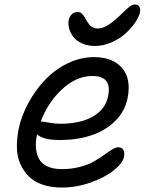

<svg xmlns="http://www.w3.org/2000/svg" viewBox="-20 -822 651 864"><path d="M407.2 -615.2Q374.5 -615.2 349.1 -626.7Q323.7 -638.2 310.3 -655.8Q296.9 -673.3 291.3 -693.1Q285.6 -712.9 289.1 -731Q292 -747.1 303 -757.6Q314 -768.1 330.1 -768.1Q334 -768.1 337.4 -767.1Q340.8 -766.1 343.3 -764.9Q345.7 -763.7 348.6 -760.5Q351.6 -757.3 353.3 -755.6Q355 -753.9 357.9 -749.3Q360.8 -744.6 361.8 -742.9Q362.8 -741.2 366 -735.4Q369.1 -729.5 370.1 -728Q378.4 -715.3 382.6 -710Q386.7 -704.6 396.7 -699.2Q406.7 -693.8 420.9 -693.8Q454.6 -693.8 503.9 -737.8Q512.7 -745.1 531.5 -763.9Q550.3 -782.7 563.2 -792.2Q576.2 -801.8 586.9 -801.8Q601.1 -801.8 606.9 -792Q612.8 -782.2 609.9 -766.1Q605 -745.1 587.4 -719.5Q569.8 -693.8 543.7 -670.4Q517.6 -647 481 -631.1Q444.3 -615.2 407.2 -615.2ZM257.8 22Q209.5 22 171.4 8.8Q133.3 -4.4 109.6 -28.1Q85.9 -51.8 71.5 -84.2Q57.1 -116.7 56.2 -155.5Q55.2 -194.3 63 -237.8Q75.2 -297.9 106.4 -356.2Q137.7 -414.6 181.4 -461.2Q225.1 -507.8 283.4 -536.4Q341.8 -564.9 402.8 -564.9Q487.3 -564.9 529.3 -516.1Q571.3 -467.3 554.2 -380.9Q542 -320.3 498 -277.1Q454.1 -233.9 390.6 -212.9Q327.1 -191.9 250 -191.9Q172.9 -191.9 147 -217.8Q139.2 -184.6 141.8 -155.8Q144.5 -127 156.2 -106Q168 -85 193.8 -73Q219.7 -61 257.8 -61Q301.8 -61 339.8 -71Q377.9 -81.1 403.1 -95.7Q428.2 -110.4 448.2 -124.8Q468.3 -139.2 484.4 -149.2Q500.5 -159.2 512.2 -159.2Q527.8 -159.2 534.7 -147.9Q541.5 -136.7 538.1 -116.2Q531.7 -87.4 491.9 -55.4Q452.1 -23.4 387.7 -0.7Q323.2 22 257.8 22ZM168 -274.9Q174.8 -274.9 201.2 -270Q227.5 -265.1 251 -265.1Q342.3 -265.1 398.9 -298.1Q455.6 -331.1 466.8 -391.1Q484.9 -480 395 -480Q323.7 -480 259.3 -420.4Q194.8 -360.8 163.1 -273.9Z"/></svg>

Font: Shantell Sans Irregular Bouncy
Style: Italic
Weight: 400
Italic angle: -11.31°
Designer: Stephen Nixon, Anya Danilova, Shantell Martin
Foundry: Arrow Type
Version: Version 1.006;[9816181b4]